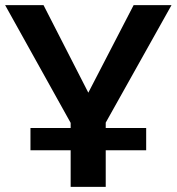

<svg xmlns="http://www.w3.org/2000/svg" viewBox="-30 -730 690 750"><path d="M541 -230V-143H383V0H246V-143H89V-230H246V-250L-10 -710H140L315 -368L492 -710H640L383 -251V-230Z"/></svg>

Font: PTCRaleway
Style: Bold
Weight: 700
Designer: Matt McInerney, Pablo Impallari, Rodrigo Fuenzalida
Foundry: Matt McInerney, Pablo Impallari, Rodrigo Fuenzalida
Version: Version 3.000g; ttfautohint (v1.5) -l 8 -r 28 -G 28 -x 14 -D